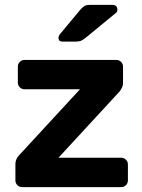

<svg xmlns="http://www.w3.org/2000/svg" viewBox="-20 -765 581 785"><path d="M495 -112C489.7 -117.3 483.3 -120 476 -120H219L469 -391C478.3 -403 483 -414.3 483 -425V-493C483 -500.3 480.3 -506.7 475 -512C469.7 -517.3 463.3 -520 456 -520H80C72.7 -520 66.3 -517.3 61 -512C55.7 -506.7 53 -500.3 53 -493V-427C53 -419.7 55.7 -413.3 61 -408C66.3 -402.7 72.7 -400 80 -400H307L57 -129C47.7 -118.3 43 -107 43 -95V-27C43 -19.7 45.7 -13.3 51 -8C56.3 -2.7 62.7 0 70 0H476C483.3 0 489.7 -2.7 495 -8C500.3 -13.3 503 -19.7 503 -27V-93C503 -100.3 500.3 -106.7 495 -112ZM327 -741.5C322.3 -739.2 316.3 -734 309 -726L224 -624C220.7 -619.3 219 -615 219 -611C219 -600.3 224.3 -595 235 -595H290C299.3 -595 306.8 -596.3 312.5 -599C318.2 -601.7 324.7 -606 332 -612L455 -713C458.3 -716.3 460 -720.3 460 -725C460 -731 458.3 -735.8 455 -739.5C451.7 -743.2 447 -745 441 -745H346C338 -745 331.7 -743.8 327 -741.5Z"/></svg>

Font: Rubik
Style: Regular
Weight: 500
Designer: Hubert & Fischer
Foundry: Hubert & Fischer
Version: Version 1.100